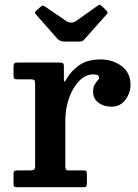

<svg xmlns="http://www.w3.org/2000/svg" viewBox="-20 -781 574 801"><path d="M126.5 -430.5Q126.5 -442.5 123.5 -446.2Q120.5 -450 108.5 -450H52Q41.5 -450 39 -453.5Q36.5 -457 36.5 -468V-502Q36.5 -512.5 39.5 -516.2Q42.5 -520 53 -520H229Q238 -520 242.2 -517.5Q246.5 -515 246.5 -505.5V-456.5Q246.5 -442.5 248.2 -440.5Q250 -438.5 256.5 -450Q276.5 -485.5 310.8 -509.2Q345 -533 400 -533Q450.5 -533 487.5 -505.2Q524.5 -477.5 524.5 -427Q524.5 -393.5 503.2 -364.8Q482 -336 444.5 -336Q412 -336 390.2 -353Q368.5 -370 368.5 -397.5Q368.5 -417 374.8 -427.8Q381 -438.5 387.2 -444.8Q393.5 -451 393.5 -457Q393.5 -463.5 388.2 -467Q383 -470.5 368 -470.5Q337 -470.5 310.5 -443.5Q284 -416.5 268.2 -372.5Q252.5 -328.5 252.5 -277V-89.5Q252.5 -78 255 -74Q257.5 -70 269.5 -70H329Q338.5 -70 340.5 -66.2Q342.5 -62.5 342.5 -53V-17Q342.5 -7 340.2 -3.5Q338 0 328.5 0H52.5Q44 0 40.2 -2.2Q36.5 -4.5 36.5 -13V-55.5Q36.5 -64.5 39.8 -67.2Q43 -70 52 -70H105Q116.5 -70 121.5 -73.2Q126.5 -76.5 126.5 -87.5ZM218 -621 132 -718.5Q126.5 -724 126 -727.8Q125.5 -731.5 131.5 -736.5L149 -752.5Q156.5 -758.5 159.5 -757.8Q162.5 -757 170.5 -752L254.5 -694.5Q277.5 -679 299 -694.5L387 -757Q394 -762 397.8 -760.5Q401.5 -759 407.5 -753L421.5 -739.5Q428 -733 428.8 -729.5Q429.5 -726 423.5 -719.5L333.5 -618.5Q328.5 -612.5 324 -610Q319.5 -607.5 308 -607.5H252.5Q238.5 -607.5 231.2 -611Q224 -614.5 218 -621Z"/></svg>

Font: Besley SemiBold
Style: Regular
Weight: 600
Designer: Owen Earl
Foundry: indestructible type*
Version: Version 2.001; ttfautohint (v1.8.3)